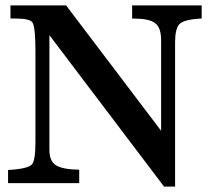

<svg xmlns="http://www.w3.org/2000/svg" viewBox="-20 -682 790 715"><path d="M164 -551V-123Q164 -82 188.5 -66.5Q213 -51 275 -50V0H10V-49Q84 -53 99 -70Q112 -84 112 -154V-490Q112 -581 101 -598Q92 -613 38 -613H19V-662H226L580 -195V-531Q580 -554 575 -570Q570 -586 558 -595.5Q546 -605 525 -609Q504 -613 472 -613V-662H731V-613Q664 -610 647 -591Q640 -583 636 -566.5Q632 -550 632 -524V13H591Z"/></svg>

Font: New Athena Unicode
Style: Bold
Weight: 700
Designer: J. Rusten 1997; rev. by R. Hancock 2001, 2002, rev. by D. Mastronarde 2002-2021
Foundry: Society for Classical Studies (formerly American Philological Association)
Version: Version 5.008